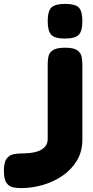

<svg xmlns="http://www.w3.org/2000/svg" viewBox="-192 -747 480 986"><path d="M-84 219Q-105 219 -125 215Q-145 211 -158.5 192.5Q-172 174 -172 129Q-172 87 -158.5 68.5Q-145 50 -124.5 45.5Q-104 41 -82 41Q-60 41 -36.5 38.5Q-13 36 7.5 28Q28 20 40.5 5Q53 -10 53 -35V-419Q53 -439 57 -458Q61 -477 80 -489.5Q99 -502 143 -502Q187 -502 205.5 -488.5Q224 -475 227.5 -454.5Q231 -434 231 -412V-29Q231 31 203 77.5Q175 124 129 155.5Q83 187 27.5 203Q-28 219 -84 219ZM141 -549Q90 -549 71.5 -568Q53 -587 53 -639Q53 -690 72 -708.5Q91 -727 143 -727Q194 -727 212.5 -708.5Q231 -690 231 -639Q231 -587 212 -568Q193 -549 141 -549Z"/></svg>

Font: Fredoka SemiExpanded
Style: Bold
Weight: 700
Width: 6
Designer: Ben Nathan
Foundry: Milena B. Brandão, Ben Nathan
Version: Version 2.001